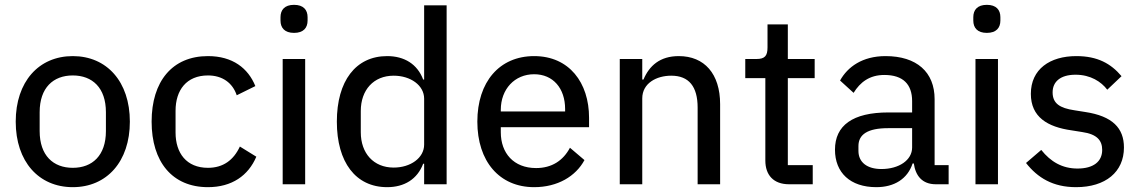

<svg xmlns="http://www.w3.org/2000/svg" viewBox="-20 -762 4719 794"><path d="M281 12C422 12 517 -94 517 -259C517 -424 422 -530 281 -530C140 -530 45 -424 45 -259C45 -94 140 12 281 12ZM281 -68C200 -68 144 -119 144 -220V-298C144 -399 200 -450 281 -450C362 -450 418 -399 418 -298V-220C418 -119 362 -68 281 -68Z M840 12C939 12 1007 -36 1040 -114L972 -156C946 -100 903 -68 840 -68C751 -68 706 -129 706 -214V-304C706 -389 751 -450 840 -450C900 -450 942 -419 959 -368L1036 -406C1006 -480 942 -530 840 -530C692 -530 607 -425 607 -259C607 -93 692 12 840 12Z M1196 -626C1235 -626 1252 -647 1252 -677V-691C1252 -721 1235 -742 1196 -742C1157 -742 1140 -721 1140 -691V-677C1140 -647 1157 -626 1196 -626ZM1149 0H1242V-518H1149Z M1734 0H1827V-740H1734V-433H1730C1706 -497 1652 -530 1581 -530C1451 -530 1373 -427 1373 -259C1373 -91 1451 12 1581 12C1652 12 1706 -21 1730 -85H1734ZM1608 -69C1525 -69 1472 -128 1472 -215V-303C1472 -390 1525 -449 1608 -449C1678 -449 1734 -409 1734 -354V-164C1734 -109 1678 -69 1608 -69Z M2189 12C2286 12 2361 -33 2397 -100L2337 -151C2309 -98 2262 -67 2197 -67C2104 -67 2051 -129 2051 -215V-236H2416V-275C2416 -420 2334 -530 2189 -530C2045 -530 1954 -423 1954 -259C1954 -95 2045 12 2189 12ZM2189 -455C2267 -455 2317 -397 2317 -311V-301H2051V-308C2051 -393 2108 -455 2189 -455Z M2636 0V-355C2636 -418 2695 -449 2756 -449C2829 -449 2865 -404 2865 -317V0H2958V-331C2958 -457 2893 -530 2787 -530C2709 -530 2665 -490 2641 -433H2636V-518H2543V0Z M3341 0V-79H3238V-439H3349V-518H3238V-661H3154V-566C3154 -531 3143 -518 3108 -518H3062V-439H3145V-98C3145 -38 3179 0 3243 0Z M3903 0V-79H3845V-352C3845 -464 3771 -530 3642 -530C3546 -530 3485 -485 3454 -429L3510 -378C3537 -422 3576 -452 3637 -452C3715 -452 3752 -413 3752 -344V-297H3654C3506 -297 3433 -243 3433 -143C3433 -48 3496 12 3604 12C3678 12 3733 -22 3754 -86H3759C3766 -36 3793 0 3850 0ZM3625 -63C3567 -63 3530 -90 3530 -138V-158C3530 -206 3568 -232 3653 -232H3752V-152C3752 -100 3698 -63 3625 -63Z M4061 -626C4100 -626 4117 -647 4117 -677V-691C4117 -721 4100 -742 4061 -742C4022 -742 4005 -721 4005 -691V-677C4005 -647 4022 -626 4061 -626ZM4014 0H4107V-518H4014Z M4430 12C4552 12 4628 -51 4628 -152C4628 -232 4581 -282 4467 -299L4423 -306C4363 -315 4333 -334 4333 -380C4333 -424 4365 -453 4428 -453C4490 -453 4534 -424 4559 -391L4618 -447C4574 -499 4519 -530 4431 -530C4322 -530 4243 -476 4243 -374C4243 -278 4312 -237 4411 -223L4455 -216C4518 -207 4538 -180 4538 -142C4538 -94 4502 -65 4436 -65C4373 -65 4325 -93 4286 -142L4223 -88C4271 -27 4334 12 4430 12Z"/></svg>

Font: IBM Plex Thai Text
Style: Regular
Weight: 450
Designer: Mike Abbink, Paul van der Laan, Pieter van Rosmalen, Ben Mitchell, Mark Frömberg
Foundry: Bold Monday
Version: Version 1.0